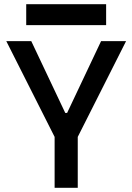

<svg xmlns="http://www.w3.org/2000/svg" viewBox="-20 -888 626 908"><path d="M246.6 -224.1 9.8 -693.4H127.9L288.6 -354H297.4L458 -693.4H576.2L339.4 -224.1ZM238.3 0V-341.8H347.7V0ZM104 -769V-868.2H481.9V-769Z"/></svg>

Font: Cascadia Mono Medium
Style: Regular
Weight: 500
Monospace: yes
Designer: Aaron Bell
Foundry: Saja Typeworks
Version: Version 2407.024